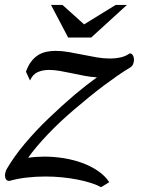

<svg xmlns="http://www.w3.org/2000/svg" viewBox="-52 -736 595 782"><path d="M476.6 -518.6Q484.9 -518.6 489.3 -510.5Q493.7 -502.4 493.7 -492.2Q493.7 -483.4 490 -474.6Q486.3 -465.8 478 -460.9Q454.1 -446.8 427 -428Q399.9 -409.2 370.8 -387.5Q341.8 -365.7 311.8 -341.3Q281.7 -316.9 252 -291.5Q222.7 -266.6 194.8 -240.5Q167 -214.4 142.6 -188.7Q118.2 -163.1 97.7 -138.7Q77.1 -114.3 62.5 -93.3Q78.1 -95.7 94.7 -96.9Q111.3 -98.1 128.4 -98.1Q167.5 -98.1 207.3 -91.8Q247.1 -85.4 282.5 -72.5Q317.9 -59.6 346.7 -40Q375.5 -20.5 393.1 5.9L359.4 26.4Q342.8 17.1 318.6 9.3Q294.4 1.5 264.6 -4.4Q234.9 -10.3 201.4 -13.7Q168 -17.1 132.8 -17.1Q94.7 -17.1 57.6 -12.9Q20.5 -8.8 -14.6 1Q-24.4 0 -28.1 -6.3Q-31.7 -12.7 -31.7 -21Q-31.7 -28.3 -29.5 -35.6Q-27.3 -43 -24.4 -47.9Q-10.7 -71.3 7.8 -97.7Q26.4 -124 48.8 -150.6Q71.3 -177.2 96.2 -203.9Q121.1 -230.5 147 -254.9Q173.3 -280.3 199.7 -304.2Q226.1 -328.1 251.2 -349.4Q276.4 -370.6 299.6 -388.7Q322.8 -406.7 342.8 -420.9Q317.9 -422.4 292.2 -427.2Q266.6 -432.1 241.5 -437.5Q216.3 -442.9 192.6 -447Q168.9 -451.2 147.9 -451.2Q121.6 -451.2 101.3 -442.1Q81.1 -433.1 70.3 -408.2L53.7 -443.8Q62.5 -468.8 75 -485.1Q87.4 -501.5 102.8 -511.2Q118.2 -521 136.2 -524.9Q154.3 -528.8 174.3 -528.8Q200.2 -528.8 228.3 -523.9Q256.3 -519 284.9 -513.2Q313.5 -507.3 341.8 -502.4Q370.1 -497.6 396.5 -497.6Q418.9 -497.6 439.2 -502.2Q459.5 -506.8 476.6 -518.6ZM290.5 -636.7 418.9 -715.8H464.8L319.3 -583H225.6L155.8 -715.8H202.6Z"/></svg>

Font: Arian AMU Serif
Style: Italic
Weight: 400
Italic angle: -15°
Designer: Ruben Hakobyan (Tarumian)
Foundry: Ruben Hakobyan (Tarumian)
Version: Version 1.002